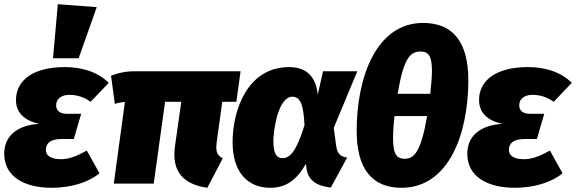

<svg xmlns="http://www.w3.org/2000/svg" viewBox="-20 -873 2739 913"><path d="M255 -853 232 -596H354L440 -839ZM226 20C316 20 400 -5 453 -49L393 -157C342 -129 307 -116 270 -116C220 -116 198 -134 198 -160C198 -192 220 -212 273 -212H331L366 -332H296C261 -332 247 -351 247 -372C247 -404 273 -422 310 -422C348 -422 379 -411 411 -389L497 -479C442 -534 365 -554 287 -554C148 -554 56 -498 56 -397C56 -338 95 -300 166 -284C63 -278 0 -227 0 -142C0 -33 96 20 226 20Z M1037 -389H1104L1124 -534H617C575 -534 539 -525 508 -513L526 -379C541 -384 556 -387 574 -388L521 0H711L765 -389H842L812 -177C795 -53 856 4 966 20L1039 -120C1009 -136 1005 -156 1011 -201Z M1355 -554C1158 -554 1086 -352 1086 -196C1086 -54 1159 20 1264 20C1337 20 1388 -13 1435 -94L1437 -75C1444 -17 1483 11 1553 19L1631 -124C1602 -127 1584 -140 1579 -177L1567 -265L1679 -534H1516L1491 -423C1483 -503 1442 -554 1355 -554ZM1370 -413C1407 -413 1423 -379 1428 -278C1392 -160 1361 -121 1324 -121C1296 -121 1280 -141 1280 -201C1280 -259 1304 -413 1370 -413Z M1992 -764C1769 -764 1676 -505 1676 -251C1676 -68 1751 20 1889 20C2114 20 2207 -236 2207 -492C2207 -675 2132 -764 1992 -764ZM1980 -628C2015 -628 2034 -611 2034 -536C2034 -509 2031 -473 2026 -427H1871C1899 -596 1930 -628 1980 -628ZM2011 -321C1982 -151 1950 -118 1904 -118C1869 -118 1849 -136 1849 -216C1849 -243 1851 -278 1856 -321Z M2428 20C2518 20 2602 -5 2655 -49L2595 -157C2544 -129 2509 -116 2472 -116C2422 -116 2400 -134 2400 -160C2400 -192 2422 -212 2475 -212H2533L2568 -332H2498C2463 -332 2449 -351 2449 -372C2449 -404 2475 -422 2512 -422C2550 -422 2581 -411 2613 -389L2699 -479C2644 -534 2567 -554 2489 -554C2350 -554 2258 -498 2258 -397C2258 -338 2297 -300 2368 -284C2265 -278 2202 -227 2202 -142C2202 -33 2298 20 2428 20Z"/></svg>

Font: Fira Sans Heavy
Style: Italic
Weight: 900
Italic angle: -8°
Designer: bBox Type GmbH & Carrois Corporate GbR & Edenspiekermann AG
Foundry: bBox Type GmbH & Carrois Corporate GbR & Edenspiekermann AG
Version: Version 4.301;PS 004.301;hotconv 1.0.88;makeotf.lib2.5.64775